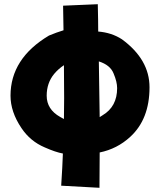

<svg xmlns="http://www.w3.org/2000/svg" viewBox="-20 -814 761 913"><path d="M450 -522Q453 -368 454 -257Q461 -262 468 -266Q537 -307 537 -395Q537 -425 520 -465Q504 -505 450 -522ZM282 -670Q282 -710 280 -787L445 -794Q447 -713 447 -664Q511 -659 560 -627Q691 -531 691 -399Q691 -247 599 -163Q537 -106 454 -89L453 79L271 69Q277 -23 279 -84Q245 -90 193 -113Q124 -142 82 -205Q30 -282 30 -359Q30 -536 213 -645Q249 -660 282 -670ZM284 -248Q285 -291 285 -348Q285 -408 284 -504Q257 -486 237 -462Q202 -419 202 -359Q202 -294 266 -258Q274 -253 284 -248Z"/></svg>

Font: KN Bobohei
Style: Bold
Weight: 700
Designer: Kingnam Type Foundry
Version: Version 1.710;March 18, 2023